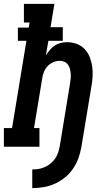

<svg xmlns="http://www.w3.org/2000/svg" viewBox="-39 -755 559 988"><path d="M127 213V117Q143 117 159 114.5Q175 112 191 105Q207 98 220.5 87Q234 76 244 62Q254 48 259.5 32Q265 16 268 0Q281 -81 294.5 -161.5Q308 -242 321 -323Q323 -336 324.5 -349.5Q326 -363 325 -375.5Q324 -388 321 -400Q318 -412 311 -422Q304 -432 292.5 -437Q281 -442 268 -442Q251 -442 234 -434.5Q217 -427 205 -413.5Q193 -400 186.5 -383.5Q180 -367 178 -350L136 -96H164V0H-19V-96H23L97 -545H53V-613H109L113 -639H84V-735H241L221 -615H284V-545H210L197 -470Q206 -484 217 -497.5Q228 -511 242.5 -520.5Q257 -530 273.5 -534Q290 -538 306 -538Q332 -538 356 -529Q380 -520 397 -502Q414 -484 423 -460.5Q432 -437 435.5 -412Q439 -387 437.5 -360.5Q436 -334 431 -308L380 0Q375 29 365 57.5Q355 86 337.5 112Q320 138 295.5 158Q271 178 243 190.5Q215 203 185.5 208Q156 213 127 213Z"/></svg>

Font: Iosevka Slab Oblique
Style: Bold
Weight: 700
Italic angle: -9°
Monospace: yes
Designer: Belleve Invis
Foundry: Belleve Invis
Version: Version 11.1.1; ttfautohint (v1.8.3)